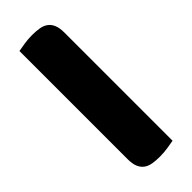

<svg xmlns="http://www.w3.org/2000/svg" viewBox="-224 -690 728 728"><g transform="rotate(-45 140.0 -326.5)"><path d="M225 -1Q214 1 192.5 4.5Q171 8 149 8Q127 8 109.5 5Q92 2 80 -7Q68 -16 61.5 -31.5Q55 -47 55 -72V-652Q66 -654 87.5 -657.5Q109 -661 131 -661Q153 -661 170.5 -658Q188 -655 200 -646Q212 -637 218.5 -621.5Q225 -606 225 -581Z"/></g></svg>

Font: BALOOCHETTANREGULAR
Style: Book
Weight: 400
Designer: Maithili Shingre and Ek Type
Foundry: Ek Type
Version: Version 1.100;PS 1.000;hotconv 1.0.88;makeotf.lib2.5.647800;